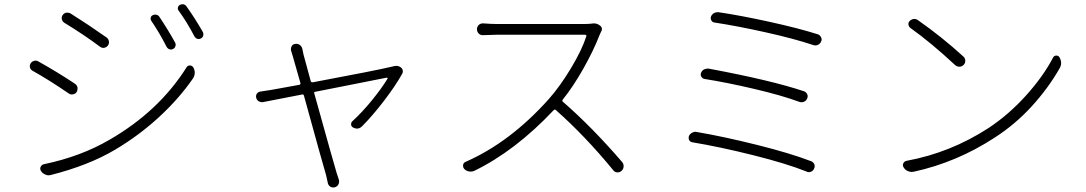

<svg xmlns="http://www.w3.org/2000/svg" viewBox="-20 -795 5040 891"><path d="M681.6 -699.2Q677.7 -706.1 679.7 -713.9Q681.6 -721.7 689.5 -724.6Q697.3 -728.5 706.1 -726.6Q714.8 -724.6 719.7 -716.8Q762.7 -652.3 793 -596.7Q796.9 -588.9 793.9 -580.1Q791 -571.3 782.7 -567.4Q774.4 -563.5 766.1 -566.4Q757.8 -569.3 752.9 -578.1Q720.7 -641.6 681.6 -699.2ZM808.6 -746.1Q803.7 -752.9 805.7 -760.7Q807.6 -768.6 815.4 -772.5Q821.3 -775.4 828.1 -775.4Q838.9 -775.4 846.7 -763.7Q885.7 -709 921.9 -645.5Q923.8 -640.6 923.8 -635.7Q923.8 -632.8 922.9 -628.9Q919.9 -620.1 911.6 -616.2Q903.3 -612.3 895 -615.2Q886.7 -618.2 881.8 -627Q847.7 -692.4 808.6 -746.1ZM278.3 -689.5Q269.5 -695.3 267.1 -705.6Q264.6 -715.8 270.5 -724.6Q276.4 -733.4 287.1 -736.3Q290 -736.3 293 -736.3Q300.8 -736.3 307.6 -732.4Q388.7 -681.6 474.6 -621.1Q483.4 -614.3 485.4 -603.5Q487.3 -592.8 481 -584Q474.6 -575.2 463.9 -573.2Q453.1 -571.3 444.3 -578.1Q368.2 -634.8 278.3 -689.5ZM213.9 17.6Q209 18.6 205.1 18.6Q196.3 18.6 189.5 14.6Q176.8 9.8 169.9 -2Q164.1 -11.7 168.9 -21.5Q173.8 -31.2 184.6 -33.2Q354.5 -68.4 488.3 -146.5Q716.8 -278.3 845.7 -482.4Q850.6 -491.2 860.8 -491.2Q871.1 -491.2 877 -482.4Q883.8 -469.7 883.8 -458Q883.8 -444.3 876 -431.6Q811.5 -337.9 718.3 -252Q625 -166 514.6 -100.6Q391.6 -27.3 213.9 17.6ZM130.9 -466.8Q122.1 -471.7 119.1 -481.4Q118.2 -485.4 118.2 -488.3Q118.2 -494.1 122.1 -501Q127.9 -509.8 138.7 -512.7Q141.6 -513.7 145.5 -513.7Q152.3 -513.7 158.2 -509.8Q249 -459 328.1 -406.2Q336.9 -400.4 339.8 -388.7Q339.8 -385.7 339.8 -383.8Q339.8 -375 335.9 -368.2Q330.1 -359.4 319.3 -357.4Q316.4 -356.4 313.5 -356.4Q305.7 -356.4 298.8 -361.3Q210.9 -421.9 130.9 -466.8Z M1805.7 -487.3Q1812.5 -489.3 1819.3 -489.3Q1830.1 -489.3 1839.8 -482.4Q1846.7 -477.5 1848.6 -469.7Q1849.6 -466.8 1849.6 -463.9Q1849.6 -459 1846.7 -453.1Q1816.4 -398.4 1762.7 -328.1Q1709 -257.8 1660.2 -209Q1649.4 -198.2 1636.7 -198.2Q1627.9 -198.2 1619.1 -203.1Q1610.4 -207 1609.4 -216.3Q1608.4 -225.6 1615.2 -232.4Q1660.2 -273.4 1705.6 -329.1Q1751 -384.8 1778.3 -429.7Q1779.3 -431.6 1778.3 -433.1Q1777.3 -434.6 1774.4 -434.6Q1673.8 -415 1443.4 -369.1Q1435.5 -368.2 1438.5 -361.3Q1530.3 -31.2 1542 6.8Q1543.9 13.7 1552.7 39.1Q1555.7 50.8 1550.3 61Q1544.9 71.3 1533.2 74.2Q1530.3 75.2 1526.4 75.2Q1519.5 75.2 1512.7 71.3Q1502.9 64.5 1501 52.7Q1498 39.1 1493.2 17.6Q1481.4 -20.5 1390.6 -350.6Q1388.7 -358.4 1381.8 -356.4L1201.2 -321.3Q1190.4 -319.3 1180.7 -325.2Q1170.9 -331.1 1168.9 -341.8Q1168 -344.7 1168 -347.7Q1168 -354.5 1171.9 -360.4Q1177.7 -368.2 1188.5 -370.1Q1205.1 -372.1 1239.3 -377.9Q1253.9 -379.9 1369.1 -401.4Q1376 -403.3 1374 -410.2Q1348.6 -501 1339.8 -530.3Q1335 -546.9 1331.5 -557.6Q1328.1 -568.4 1332.5 -578.6Q1336.9 -588.9 1347.7 -590.8Q1351.6 -591.8 1354.5 -591.8Q1362.3 -591.8 1369.1 -587.9Q1379.9 -581.1 1382.8 -569.3Q1385.7 -554.7 1388.7 -541Q1390.6 -534.2 1401.9 -492.7Q1413.1 -451.2 1421.9 -418.9Q1423.8 -412.1 1431.6 -413.1Q1728.5 -468.8 1793 -484.4Q1798.8 -485.4 1805.7 -487.3Z M2726.6 -685.5Q2730.5 -686.5 2734.4 -686.5Q2752 -686.5 2763.7 -676.8Q2773.4 -669.9 2773.4 -660.2Q2773.4 -653.3 2768.6 -646.5Q2763.7 -636.7 2761.7 -630.9Q2734.4 -560.5 2688 -478Q2641.6 -395.5 2591.8 -333Q2586.9 -327.1 2592.8 -322.3Q2727.5 -205.1 2867.2 -43Q2874 -34.2 2874 -24.4Q2874 -10.7 2864.3 -2Q2856.4 4.9 2846.7 4.9Q2845.7 4.9 2843.8 4.9Q2832 3.9 2825.2 -5.9Q2695.3 -164.1 2559.6 -284.2Q2553.7 -289.1 2548.8 -283.2Q2371.1 -94.7 2180.7 -2Q2168.9 2.9 2155.8 0.5Q2142.6 -2 2133.8 -11.7Q2128.9 -17.6 2128.9 -24.4Q2128.9 -27.3 2128.9 -29.3Q2130.9 -40 2140.6 -43.9Q2347.7 -134.8 2527.3 -335.9Q2579.1 -394.5 2629.4 -478Q2679.7 -561.5 2701.2 -627Q2702.1 -629.9 2700.2 -631.8Q2698.2 -633.8 2695.3 -633.8H2284.2Q2263.7 -633.8 2222.7 -631.8Q2210 -630.9 2201.7 -639.2Q2193.4 -647.5 2193.4 -659.2Q2193.4 -670.9 2202.1 -679.7Q2210 -686.5 2220.7 -686.5Q2221.7 -686.5 2222.7 -686.5Q2260.7 -683.6 2284.2 -683.6H2689.5Q2710.9 -683.6 2726.6 -685.5Z M3295.9 -690.4Q3286.1 -691.4 3281.2 -700.2Q3276.4 -709 3279.3 -717.8Q3283.2 -728.5 3293.9 -734.4Q3300.8 -738.3 3309.6 -738.3Q3312.5 -738.3 3314.5 -738.3Q3415 -723.6 3550.8 -693.8Q3686.5 -664.1 3775.4 -635.7Q3786.1 -631.8 3790 -622.1Q3793 -617.2 3793 -612.3Q3793 -607.4 3790 -601.6Q3786.1 -591.8 3775.9 -586.9Q3765.6 -582 3753.9 -585.9Q3667 -615.2 3533.2 -645Q3399.4 -674.8 3295.9 -690.4ZM3249 -428.7Q3239.3 -430.7 3234.4 -439.5Q3229.5 -448.2 3233.4 -457Q3237.3 -467.8 3247.1 -472.7Q3254.9 -476.6 3262.7 -476.6Q3265.6 -476.6 3268.6 -476.6Q3561.5 -421.9 3711.9 -371.1Q3721.7 -367.2 3726.1 -357.4Q3730.5 -347.7 3725.6 -337.9Q3721.7 -327.1 3710.9 -322.8Q3700.2 -318.4 3689.5 -322.3Q3607.4 -352.5 3480.5 -382.3Q3353.5 -412.1 3249 -428.7ZM3192.4 -134.8Q3182.6 -136.7 3177.7 -145.5Q3175.8 -150.4 3175.8 -155.3Q3175.8 -159.2 3176.8 -163.1Q3181.6 -173.8 3191.4 -178.7Q3199.2 -183.6 3207 -183.6Q3210 -183.6 3212.9 -182.6Q3338.9 -161.1 3493.2 -122.6Q3647.5 -84 3744.1 -46.9Q3753.9 -43 3758.8 -33.2Q3760.7 -28.3 3760.7 -23.4Q3760.7 -17.6 3757.8 -12.7Q3753.9 -2 3743.2 2Q3738.3 3.9 3733.4 3.9Q3727.5 3.9 3722.7 1Q3629.9 -36.1 3475.6 -74.7Q3321.3 -113.3 3192.4 -134.8Z M4205.1 -665Q4197.3 -670.9 4195.8 -680.7Q4194.3 -690.4 4201.2 -697.3Q4209 -705.1 4219.7 -707Q4221.7 -707 4223.6 -707Q4232.4 -707 4240.2 -701.2Q4350.6 -624 4451.2 -532.2Q4459 -524.4 4459.5 -513.2Q4460 -502 4451.7 -493.7Q4443.4 -485.4 4432.1 -485.4Q4420.9 -485.4 4412.1 -493.2Q4299.8 -597.7 4205.1 -665ZM4219.7 2Q4215.8 2.9 4210.9 2.9Q4202.1 2.9 4193.4 -1Q4180.7 -5.9 4173.8 -17.6Q4169.9 -23.4 4169.9 -28.3Q4169.9 -33.2 4171.9 -37.1Q4176.8 -46.9 4187.5 -48.8Q4389.6 -85.9 4566.4 -200.2Q4661.1 -262.7 4741.2 -351.6Q4821.3 -440.4 4867.2 -528.3Q4872.1 -537.1 4881.8 -537.1Q4881.8 -537.1 4882.8 -537.1Q4891.6 -537.1 4896.5 -529.3Q4904.3 -515.6 4904.3 -502Q4904.3 -489.3 4896.5 -476.6Q4843.8 -384.8 4767.6 -301.3Q4691.4 -217.8 4595.7 -156.2Q4418.9 -41 4219.7 2Z"/></svg>

Font: Gen Jyuu Gothic Light
Style: Regular
Weight: 200
Designer: [Source Han Sans]
Ryoko NISHIZUKA  (kana & ideographs); Paul D. Hunt (Latin, Greek & Cyrillic); Wenlong ZHANG  (bopomofo
Version: Version 1.002.20150607